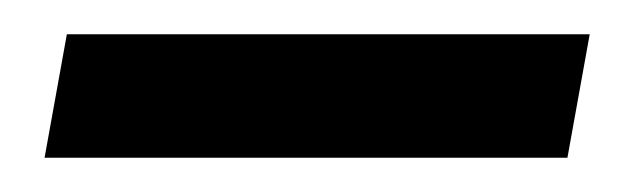

<svg xmlns="http://www.w3.org/2000/svg" viewBox="-20 -719 373 112"><path d="M6 -627 19 -699H324L311 -627Z"/></svg>

Font: Archivo VF Beta
Style: Italic
Weight: 400
Italic angle: -10°
Designer: Hector Gatti
Foundry: Omnibus-Type
Version: Version 1.002